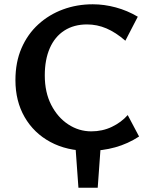

<svg xmlns="http://www.w3.org/2000/svg" viewBox="-20 -691 692 896"><path d="M346 185 331 -23H451L436 185ZM394 13Q292 13 215 -28.5Q138 -70 95 -144.5Q52 -219 52 -317Q52 -401 80.5 -466.5Q109 -532 159 -577.5Q209 -623 274 -647Q339 -671 413 -671Q466 -671 520 -656.5Q574 -642 623 -613L565 -501Q520 -540 476.5 -558.5Q433 -577 386 -577Q325 -577 280.5 -548.5Q236 -520 212.5 -466.5Q189 -413 189 -339Q189 -260 219 -201.5Q249 -143 298.5 -110.5Q348 -78 406 -78Q458 -78 502 -99Q546 -120 576 -154L629 -54Q577 -20 517.5 -3.5Q458 13 394 13Z"/></svg>

Font: Ysabeau Office
Style: Bold
Weight: 700
Designer: Christian Thalmann (Catharsis Fonts)
Version: Version 2.001;gftools[0.9.30]; featfreeze: tnum,lnum,ss02